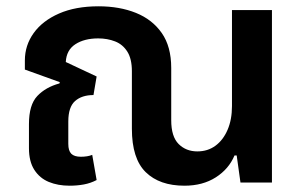

<svg xmlns="http://www.w3.org/2000/svg" viewBox="-20 -580 966 610"><path d="M201 10Q164 10 135 -2Q106 -14 89 -40.5Q72 -67 72 -109V-186Q72 -247 98.5 -275Q125 -303 169 -315L170 -319L59 -359V-388Q59 -436 87 -475Q115 -514 167.5 -537Q220 -560 293 -560Q360 -560 412 -539Q464 -518 494 -475Q524 -432 524 -364V-198Q524 -146 547.5 -122.5Q571 -99 607 -99Q640 -99 664.5 -117Q689 -135 703 -167.5Q717 -200 717 -243V-548H844V0H744L732 -86H725Q707 -43 665.5 -16.5Q624 10 566 10Q487 10 443 -33Q399 -76 399 -171V-354Q399 -393 384.5 -416Q370 -439 345.5 -448.5Q321 -458 292 -458Q248 -458 219.5 -439.5Q191 -421 189 -383L287 -337L277 -278Q240 -278 218.5 -259Q197 -240 197 -194V-123Q197 -101 206.5 -91.5Q216 -82 237 -82Q247 -82 256.5 -83.5Q266 -85 273 -88L287 -8Q268 2 246.5 6Q225 10 201 10Z"/></svg>

Font: Noto Sans Thai SemiBold
Style: Regular
Weight: 600
Version: Version 2.001